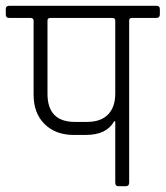

<svg xmlns="http://www.w3.org/2000/svg" viewBox="-34 -643 572 663"><path d="M225 -222H266Q314 -222 339 -247.5Q364 -273 364 -320V-572Q364 -581 354 -581H140Q130 -581 130 -572V-319Q130 -222 225 -222ZM-2 -623H506Q518 -623 518 -612V-593Q518 -581 506 -581H421Q412 -581 412 -572V-12Q412 0 400 0H375Q364 0 364 -12V-224H360Q334 -177 262 -177H221Q158 -177 120 -214.5Q82 -252 82 -316V-572Q82 -579 74 -581H-2Q-14 -581 -14 -593V-612Q-14 -623 -2 -623Z"/></svg>

Font: Rajdhani
Style: Regular
Weight: 400
Designer: Satya Rajpurohit, Jyotish Sonowal
Foundry: Indian Type Foundry
Version: Version 1.201;PS 1.0;hotconv 1.0.78;makeotf.lib2.5.61930; tt